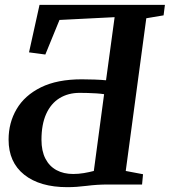

<svg xmlns="http://www.w3.org/2000/svg" viewBox="-20 -763 702 794"><path d="M258.5 11Q145 11 80.2 -40.5Q15.5 -92 15.5 -185.5Q15.5 -255.5 48.8 -312Q82 -368.5 149.2 -401.8Q216.5 -435 318 -435Q342.5 -435 371 -434Q399.5 -433 418.5 -431L454 -692L226 -680.5L167.5 -537.5L100 -546.5L143.5 -743H662L656.5 -699.5L585 -687.5L500 -56L571.5 -42.5L567.5 0H426.5Q382 0 339 5.5Q296 11 258.5 11ZM282.5 -43.5Q304.5 -43.5 326.8 -47.2Q349 -51 368 -56L410.5 -373.5Q398 -375.5 379.5 -376.8Q361 -378 342.2 -378.5Q323.5 -379 309.5 -379Q262 -379 226.2 -357Q190.5 -335 171 -291.8Q151.5 -248.5 151.5 -185Q151.5 -138.5 167.8 -107Q184 -75.5 213.5 -59.5Q243 -43.5 282.5 -43.5Z"/></svg>

Font: Merriweather 36pt SemiBold
Style: Italic
Weight: 600
Italic angle: -7.8°
Version: Version 2.101